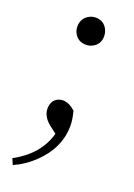

<svg xmlns="http://www.w3.org/2000/svg" viewBox="-148 -590 620 887"><g transform="rotate(20 162.5 -146.5)"><path d="M163.1 -398.4Q121.1 -398.4 103.5 -434.6Q96.7 -448.2 96.7 -463.9Q96.7 -505.9 131.8 -524.4Q146.5 -532.2 163.1 -532.2Q204.1 -532.2 221.7 -495.1Q228.5 -479.5 228.5 -463.9Q228.5 -422.9 192.4 -405.3Q178.7 -398.4 163.1 -398.4ZM170.9 36.1 132.8 6.8Q96.7 -24.4 96.7 -60.5Q96.7 -103.5 130.9 -117.2Q141.6 -121.1 153.3 -121.1Q182.6 -120.1 212.9 -92.8Q223.6 -52.7 223.6 -22.5Q223.6 88.9 130.9 175.8Q86.9 216.8 35.2 239.3L22.5 210Q138.7 147.5 169.9 40Q170.9 38.1 170.9 36.1Z"/></g></svg>

Font: GenYoMin JP Regular
Style: Regular
Weight: 400
Version: Version 1.001;PS 1;hotconv 16.6.51;makeotf.lib2.5.65220 DEVE